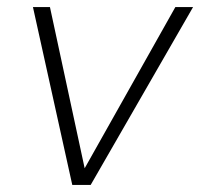

<svg xmlns="http://www.w3.org/2000/svg" viewBox="-20 -522 565 542"><path d="M184 0 73 -502H121L219 -47L475 -502H525L236 0Z"/></svg>

Font: DM Sans 16pt ExtraLight
Style: Italic
Weight: 250
Italic angle: -10°
Version: Version 4.004;gftools[0.9.30]